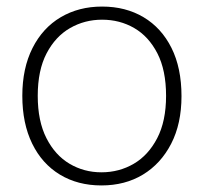

<svg xmlns="http://www.w3.org/2000/svg" viewBox="-20 -553 621 585"><path d="M289 12Q217 12 162.5 -21Q108 -54 78 -115.5Q48 -177 48 -261Q48 -345 79 -406.5Q110 -468 165 -500.5Q220 -533 291 -533Q363 -533 417.5 -500.5Q472 -468 502.5 -407Q533 -346 533 -260Q533 -176 501.5 -115Q470 -54 415.5 -21Q361 12 289 12ZM289 -28Q343 -28 387.5 -54Q432 -80 459 -132Q486 -184 486 -261Q486 -339 459.5 -390.5Q433 -442 389 -467.5Q345 -493 291 -493Q238 -493 193.5 -467.5Q149 -442 122 -390.5Q95 -339 95 -261Q95 -184 121.5 -132Q148 -80 192 -54Q236 -28 289 -28Z"/></svg>

Font: DM Sans 10pt ExtraLight
Style: Regular
Weight: 250
Version: Version 4.004;gftools[0.9.30]